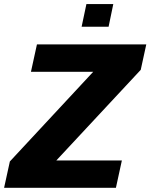

<svg xmlns="http://www.w3.org/2000/svg" viewBox="-32 -901 722 921"><path d="M-12.4 0 15.3 -126.5 415.2 -556.7H116.5L145.2 -688H669.7L643.1 -566L238.2 -131.3H552.6L524 0ZM359.5 -772.7 382.5 -881.4H511.4L488.9 -772.7Z"/></svg>

Font: Saira Thin
Style: Italic
Weight: 100
Italic angle: -12°
Designer: Hector Gatti with collaboration of the Omnibus-Type team
Foundry: Omnibus-Type
Version: Version 1.101